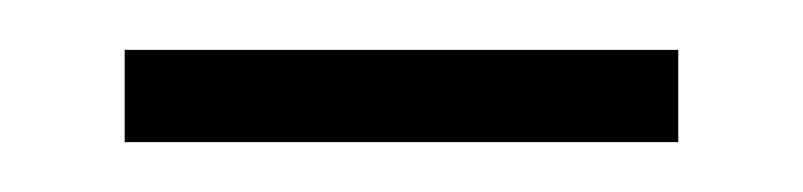

<svg xmlns="http://www.w3.org/2000/svg" viewBox="-20 -310 322 77"><path d="M30 -253H252V-290H30Z"/></svg>

Font: Noto Sans Arabic UI Cn XLt
Style: Regular
Weight: 200
Width: 3
Designer: Monotype Design Team, Nadine Chahine and Nizar Qandah
Foundry: Monotype Imaging Inc.
Version: Version 2.010